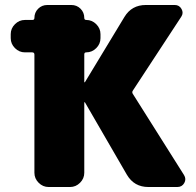

<svg xmlns="http://www.w3.org/2000/svg" viewBox="-20 -750 786 770"><path d="M513 -373 718 -48Q728 -32 719 -16Q710 0 691 0H575Q518 0 489 -49L321 -339Q321 -340 319 -340Q318 -340 318 -339V-57Q318 -34 301 -17Q284 0 261 0H175Q152 0 135 -17Q118 -34 118 -57V-531Q118 -540 109 -540H80Q57 -540 40 -557Q23 -574 23 -597V-613Q23 -636 40 -653Q57 -670 80 -670H110Q118 -670 118 -678Q118 -700 133 -715Q148 -730 170 -730H266Q288 -730 303 -715Q318 -700 318 -678Q318 -670 326 -670Q349 -670 366 -653Q383 -636 383 -613V-597Q383 -574 366 -557Q349 -540 326 -540Q318 -540 318 -532V-421Q318 -420 319 -420Q321 -420 321 -421L479 -682Q508 -730 565 -730H681Q699 -730 708 -714Q717 -698 707 -683L513 -387Q508 -380 513 -373Z"/></svg>

Font: Rounded Mplus 1c Black
Style: Regular
Weight: 900
Version: Version 1.059.20150529